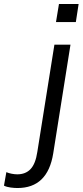

<svg xmlns="http://www.w3.org/2000/svg" viewBox="-145 -727 416 967"><path d="M137 -616 152 -707H251L237 -616ZM-57 220Q-72 220 -91.5 217.5Q-111 215 -125 208L-113 140Q-102 145 -86.5 148Q-71 151 -58 151Q-16 151 9 124.5Q34 98 43 38L129 -502H210L123 46Q95 220 -57 220Z"/></svg>

Font: Mulish
Style: Italic
Weight: 400
Italic angle: -9°
Designer: Vernon Adams
Foundry: Vernon Adams
Version: Version 3.603; ttfautohint (v1.8.3)